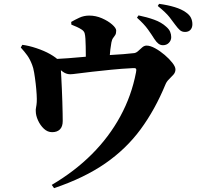

<svg xmlns="http://www.w3.org/2000/svg" viewBox="-20 -888 1040 998"><path d="M827 -653Q814 -653 803.5 -661Q793 -669 782 -686Q769 -707 749 -735Q729 -763 692 -796L700 -808Q744 -799 781.5 -785.5Q819 -772 844 -749Q859 -736 864.5 -722.5Q870 -709 870 -695Q870 -678 858 -665.5Q846 -653 827 -653ZM249 73Q368 3 457.5 -86.5Q547 -176 605.5 -283.5Q664 -391 687 -512Q690 -526 687 -530.5Q684 -535 672 -534Q612 -531 557.5 -525.5Q503 -520 458.5 -515Q414 -510 384.5 -506Q355 -502 345 -502Q323 -502 304 -517Q285 -532 247 -563L248 -580Q292 -582 336 -585.5Q380 -589 418.5 -592.5Q457 -596 484 -597Q516 -600 552 -602Q588 -604 621 -606.5Q654 -609 678 -612Q689 -614 699 -623.5Q709 -633 719.5 -642Q730 -651 742 -651Q761 -651 786.5 -637Q812 -623 836 -602.5Q860 -582 876 -561.5Q892 -541 892 -527Q892 -512 881.5 -500Q871 -488 858.5 -476Q846 -464 840 -449Q786 -318 711 -216Q636 -114 527 -38.5Q418 37 261 90ZM251 -201Q227 -201 208 -219Q189 -237 177.5 -262.5Q166 -288 166 -310Q165 -318 167.5 -330Q170 -342 171 -357Q172 -371 170.5 -397Q169 -423 165.5 -453.5Q162 -484 157.5 -510.5Q153 -537 147 -551Q136 -580 122 -599.5Q108 -619 88 -641L96 -655Q129 -651 169.5 -637.5Q210 -624 240 -607Q273 -588 283.5 -575Q294 -562 296 -532Q297 -516 298.5 -488Q300 -460 301.5 -426.5Q303 -393 304 -360Q305 -327 305.5 -300.5Q306 -274 306 -259Q306 -230 291.5 -215.5Q277 -201 251 -201ZM426 -547Q426 -553 426 -568.5Q426 -584 426 -604.5Q426 -625 425.5 -647Q425 -669 424 -687Q423 -704 420 -715Q417 -726 405 -734Q393 -742 379.5 -748Q366 -754 351 -760L350 -774Q369 -785 392.5 -796Q416 -807 444 -807Q478 -807 510 -793Q542 -779 563 -760.5Q584 -742 584 -729Q584 -714 579 -706Q574 -698 568 -690.5Q562 -683 559 -667Q556 -652 553.5 -630.5Q551 -609 549.5 -587.5Q548 -566 548 -550ZM942 -722Q926 -722 915.5 -731Q905 -740 891 -759Q879 -776 860.5 -799.5Q842 -823 800 -857L807 -868Q852 -862 888 -851Q924 -840 946 -824Q965 -811 972.5 -795.5Q980 -780 980 -762Q980 -744 970 -733Q960 -722 942 -722Z"/></svg>

Font: Noto Serif SC ExtraLight Black
Style: Regular
Weight: 900
Version: Version 2.002-H1;hotconv 1.1.0;makeotfexe 2.6.0